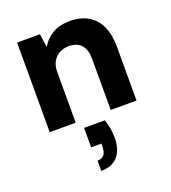

<svg xmlns="http://www.w3.org/2000/svg" viewBox="-147 -638 929 1041"><g transform="rotate(-20 317.5 -118.0)"><path d="M67 0V-517H199L210 -439Q232 -480 273.5 -504.5Q315 -529 375 -529Q437 -529 480 -503.5Q523 -478 545.5 -429.5Q568 -381 568 -312V0H419V-298Q419 -347 395 -375Q371 -403 323 -403Q293 -403 269 -390Q245 -377 231 -352.5Q217 -328 217 -292V0ZM258 293V234Q284 234 296.5 218Q309 202 309 170V154H250V42H370Q380 71 384 98Q388 125 388 150Q388 215 355.5 254Q323 293 258 293Z"/></g></svg>

Font: DM Sans 11pt Black
Style: Regular
Weight: 900
Version: Version 4.004;gftools[0.9.30]